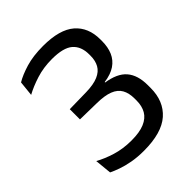

<svg xmlns="http://www.w3.org/2000/svg" viewBox="-190 -755 872 872"><g transform="rotate(-45 246.0 -319.5)"><path d="M223.5 11Q183 11 148.8 4.8Q114.5 -1.5 88.5 -10.8Q62.5 -20 45.5 -28.5L37.5 -109.5Q71 -90.5 117 -76.2Q163 -62 217 -62Q269 -62 300.8 -75.5Q332.5 -89 347 -114Q361.5 -139 361.5 -174.5V-186.5Q361.5 -222.5 348.2 -246Q335 -269.5 305 -281.2Q275 -293 224.5 -293.5L119 -295.5V-361L226 -363Q274.5 -364 303.5 -376.5Q332.5 -389 345 -411.8Q357.5 -434.5 357.5 -466V-474.5Q357.5 -526 326.8 -552.8Q296 -579.5 223 -579.5Q168.5 -579.5 122 -564.8Q75.5 -550 41 -531L48.5 -603.5Q78 -621.5 125.2 -635.8Q172.5 -650 236.5 -650Q342 -650 391.8 -607Q441.5 -564 441.5 -487V-476Q441.5 -437.5 428.8 -408Q416 -378.5 389 -360.2Q362 -342 318.5 -336L318 -324.5L316 -333.5Q385.5 -323.5 416.2 -287.8Q447 -252 447 -187.5V-169.5Q447 -85 392.8 -37Q338.5 11 223.5 11Z"/></g></svg>

Font: Anek Tamil
Style: Regular
Weight: 400
Designer: Aadarsh Rajan (Tamil), Yesha Goshar (Latin)
Foundry: Ek Type
Version: Version 1.003